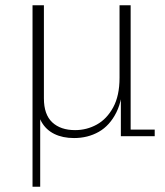

<svg xmlns="http://www.w3.org/2000/svg" viewBox="-20 -515 624 726"><path d="M260 7Q217 7 185.5 -8.5Q154 -24 137 -54Q120 -84 120 -127H103V-495H146V-143Q146 -82 177.5 -52.5Q209 -23 264 -23Q308 -23 346 -44Q384 -65 408 -109Q432 -153 432 -221L445 -220Q445 -140 420 -90Q395 -40 353.5 -16.5Q312 7 260 7ZM437 0V-171H432V-495H474V-25H565V0ZM103 -127H132V191H103Z"/></svg>

Font: Montagu Slab 144pt ExtraLight
Style: Regular
Weight: 250
Version: Version 1.000